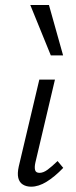

<svg xmlns="http://www.w3.org/2000/svg" viewBox="-20 -726 299 752"><path d="M101.9 5.2Q82.9 5.2 69.4 -3.3Q55.9 -11.7 51.6 -29.2Q47.4 -46.7 53.5 -74.1L134 -414.2H195.2L118.5 -89Q114.5 -70.5 117.5 -59.8Q120.5 -49 134.9 -49Q149.7 -49 166.5 -61.4Q183.3 -73.8 205.5 -95.3L227.7 -68.5Q194.2 -33.7 162.7 -14.3Q131.2 5.2 101.9 5.2ZM179 -509.1 98.6 -706.5H171.7L227.1 -509.1Z"/></svg>

Font: Ysabeau
Style: Bold Italic
Weight: 700
Italic angle: -12°
Designer: Christian Thalmann (Catharsis Fonts)
Version: Version 2.002